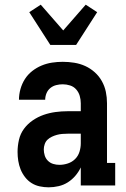

<svg xmlns="http://www.w3.org/2000/svg" viewBox="-20 -792 540 820"><path d="M188 8Q169 8 150 4Q131 0 115 -10Q99 -20 87 -35.5Q75 -51 68 -68.5Q61 -86 58 -105Q55 -124 55 -143Q55 -169 61 -195Q67 -221 82.5 -242Q98 -263 120 -278Q142 -293 166.5 -301.5Q191 -310 217 -313.5Q243 -317 269 -317H325V-351Q325 -367 320.5 -382.5Q316 -398 305.5 -410Q295 -422 279.5 -427Q264 -432 248 -432Q234 -432 220 -428.5Q206 -425 195 -416Q184 -407 178.5 -393.5Q173 -380 173 -366H61Q61 -389 67.5 -412Q74 -435 86.5 -454.5Q99 -474 117.5 -488.5Q136 -503 157.5 -512Q179 -521 202 -524.5Q225 -528 248 -528Q273 -528 297.5 -524Q322 -520 344 -510Q366 -500 384.5 -483.5Q403 -467 415 -445.5Q427 -424 432 -400Q437 -376 437 -351V-96H472V0H325V-77Q316 -58 302 -41.5Q288 -25 270 -13.5Q252 -2 230.5 3Q209 8 188 8ZM234 -88Q252 -88 270 -94Q288 -100 301 -113Q314 -126 319.5 -144Q325 -162 325 -180V-221H269Q257 -221 245.5 -220Q234 -219 223 -216Q212 -213 201.5 -208Q191 -203 183 -195.5Q175 -188 171 -176.5Q167 -165 167 -154Q167 -141 171 -128Q175 -115 184.5 -105.5Q194 -96 207 -92Q220 -88 234 -88ZM195 -600 105 -740 154 -772 250 -662 346 -772 395 -740 305 -600Z"/></svg>

Font: Iosevka Curly Slab
Style: Bold
Weight: 700
Monospace: yes
Designer: Belleve Invis
Foundry: Belleve Invis
Version: Version 22.1.2; ttfautohint (v1.8.4)